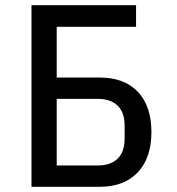

<svg xmlns="http://www.w3.org/2000/svg" viewBox="-20 -718 680 738"><path d="M101 -698H503V-615H198V-420H363Q458 -420 510 -365Q562 -310 562 -210Q562 -111 509.5 -55.5Q457 0 363 0H101ZM356 -82Q405 -82 432 -108Q459 -134 459 -185V-235Q459 -286 432 -312Q405 -338 356 -338H198V-82Z"/></svg>

Font: Writer
Style: Regular
Weight: 400
Monospace: yes
Designer: Mike Abbink, Paul van der Laan, Pieter van Rosmalen
Foundry: Bold Monday
Version: Version 2.001 2020